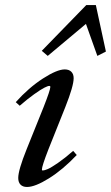

<svg xmlns="http://www.w3.org/2000/svg" viewBox="-20 -725 437 756"><path d="M168 -504.9 144.5 -524.9 319.8 -705.1H357.4L397 -522L363.3 -504.9L318.4 -630.9ZM86.4 11.2Q69.8 11.2 60.8 2Q51.8 -7.3 51.8 -24.4Q51.8 -55.2 85 -137.7L151.4 -302.7Q178.2 -370.6 178.2 -382.8Q178.2 -386.7 173.8 -386.7Q168.5 -386.7 154.5 -379.6Q140.6 -372.6 114.5 -354Q88.4 -335.4 57.6 -308.6L42 -322.8Q93.3 -379.9 148.9 -415.8Q204.6 -451.7 234.9 -451.7Q251.5 -451.7 260.7 -442.6Q270 -433.6 270 -417Q270 -386.2 237.3 -303.7L170.4 -136.2Q145 -70.8 145 -57.6Q145 -53.7 148.4 -53.7Q154.8 -53.7 168 -59.3Q181.2 -64.9 208.5 -83.7Q235.8 -102.5 268.1 -130.9L282.2 -114.7Q227.1 -56.6 172.6 -22.7Q118.2 11.2 86.4 11.2Z"/></svg>

Font: Elstob 10pt Medium
Style: Italic
Weight: 500
Italic angle: -20°
Designer: Peter S. Baker
Version: Version 1.015